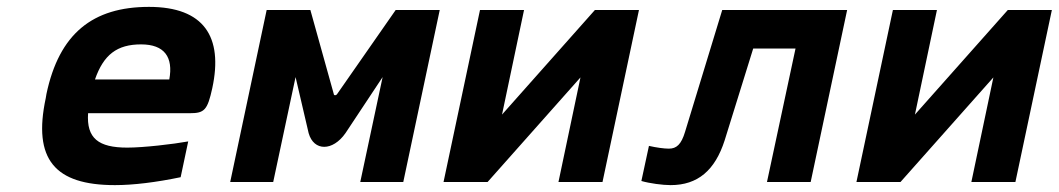

<svg xmlns="http://www.w3.org/2000/svg" viewBox="-20 -529 3077 558"><path d="M597 -273C629 -422 573 -509 413 -509C249 -509 152 -431 115 -256L113 -244C75 -66 139 9 314 9C367 9 433 1 505 -14L527 -118C483 -110 397 -100 350 -100C266 -100 231 -127 236 -200H532C574 -200 583 -209 597 -273ZM256 -298C281 -370 320 -400 390 -400C458 -400 484 -363 472 -298Z M755 -500 649 0H774L839 -305L877 -142C892 -89 947 -89 984 -142L1092 -305L1027 0H1152L1258 -500H1130L960 -256C957 -251 950 -251 950 -256L882 -500Z M1269 0H1397L1667 -304L1603 0H1731L1837 -500H1709L1439 -196L1503 -500H1375Z M2086 -121 2169 -388H2292L2209 0H2336L2442 -500H2079L1971 -146C1960 -109 1946 -97 1924 -97C1910 -97 1888 -100 1866 -105L1844 -3C1868 4 1906 9 1929 9C2008 9 2058 -34 2086 -121Z M2469 0H2597L2867 -304L2803 0H2931L3037 -500H2909L2639 -196L2703 -500H2575Z"/></svg>

Font: LT Wave Mono Bold
Style: Italic
Weight: 700
Designer: Daniel Lyons
Version: Version 2.5 (Glyphs App)